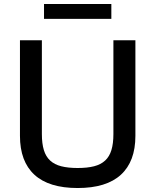

<svg xmlns="http://www.w3.org/2000/svg" viewBox="-20 -929 778 961"><path d="M79.9 -248.9V-727.3H189.6V-257.8Q189.6 -210.2 199.6 -177.7Q209.5 -145.2 231 -125.4Q252.5 -105.5 286.6 -96.8Q320.7 -88.1 368.6 -88.1Q416.9 -88.1 450.8 -96.8Q484.7 -105.5 506.2 -125.4Q527.7 -145.2 537.6 -177.7Q547.6 -210.2 547.6 -257.8V-727.3H657.7V-248.9Q657.7 -121.1 585.2 -54.5Q512.8 12.1 368.6 12.1Q224.4 12.1 152.2 -54.5Q79.9 -121.1 79.9 -248.9ZM537.3 -909.1V-834.5H200.3V-909.1Z"/></svg>

Font: Cannonade Med
Style: Regular
Weight: 500
Designer: Rasmus Andersson
Foundry: rsms
Version: Version 3.012;git-f93a4a705